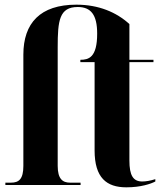

<svg xmlns="http://www.w3.org/2000/svg" viewBox="-20 -792 701 822"><path d="M521 10C583 10 626 -5 645 -15V-25C623 -18 604 -15 589 -15C550 -15 534 -41 534 -105V-526H637V-536H534V-689C478 -740 402 -772 307 -772C152 -772 80 -693 80 -558V-82C80 -25 61 -10 27 -10H3V0H325V-10H280C248 -10 227 -26 227 -82V-590C227 -704 234 -762 313 -762C369 -762 396 -729 396 -648C396 -545 359 -536 324 -536V-526H385V-148C385 -31 436 10 521 10Z"/></svg>

Font: Noto Serif Display ExtraCondensed ExtraBold
Style: Regular
Weight: 800
Width: 2
Designer: Monotype Design Team
Foundry: Monotype Imaging Inc.
Version: Version 2.009